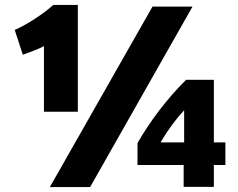

<svg xmlns="http://www.w3.org/2000/svg" viewBox="-20 -741 969 782"><path d="M851 -161H898V-69H851V20H728V-69H540V-158C590 -246 660 -339 738 -416H851ZM183 21 601 -714H764L347 21ZM634 -161H730V-292C698 -258 663 -211 634 -161ZM73 -518 40 -619C90 -641 158 -685 197 -721H297V-286H159V-553C136 -541 104 -529 73 -518Z"/></svg>

Font: Repo ExtraBold
Style: Bold
Weight: 700
Designer: Stefan Peev
Foundry: Context Ltd
Version: Version 1.502